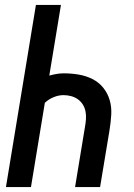

<svg xmlns="http://www.w3.org/2000/svg" viewBox="-20 -755 540 775"><path d="M4 0 125 -735H226L179 -450Q194 -454 208.5 -456.5Q223 -459 237 -459Q268 -459 297.5 -454Q327 -449 353 -436Q379 -423 397 -400.5Q415 -378 423 -350Q431 -322 429 -291Q427 -260 422 -229L384 0H283L323 -243Q326 -259 327 -275Q328 -291 325 -306Q322 -321 314 -333.5Q306 -346 294 -354.5Q282 -363 267 -367Q252 -371 236 -371Q217 -371 197 -363Q177 -355 161 -340L105 0Z"/></svg>

Font: Iosevka Semibold
Style: Italic
Weight: 600
Italic angle: -9°
Monospace: yes
Designer: Belleve Invis
Foundry: Belleve Invis
Version: Version 32.5.0; ttfautohint (v1.8.4)